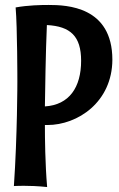

<svg xmlns="http://www.w3.org/2000/svg" viewBox="-20 -723 481 774"><path d="M433 -482C433 -697 249 -703 176 -703C145 -703 93 -702 43 -693C50 -613 50 -395 50 -395C50 -395 50 -176 36 27C36 27 50 26 75 26C99 26 132 27 170 31C162 -64 161 -165 161 -219H171C293 -219 432 -311 433 -482ZM307 -478C307 -371 259 -300 161 -294C162 -359 164 -508 169 -622C264 -617 307 -577 307 -478Z"/></svg>

Font: Rum Raisin
Style: Regular
Weight: 400
Designer: Astigmatic (AOETI)
Foundry: Astigmatic (AOETI)
Version: Version 1.000